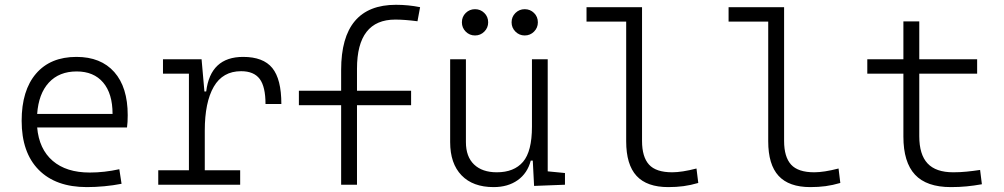

<svg xmlns="http://www.w3.org/2000/svg" viewBox="-20 -762 4142 792"><path d="M338.4 9.8Q210 9.8 139.6 -61.5Q69.3 -132.8 69.3 -263.7Q69.3 -389.2 128.7 -458.3Q188 -527.3 295.4 -527.3Q396 -527.3 451.4 -464.8Q506.8 -402.3 506.8 -287.1Q506.8 -256.8 503.9 -236.3H133.3Q141.1 -147 197.3 -98.6Q253.4 -50.3 350.1 -50.3Q410.6 -50.3 472.2 -64L481.4 -3.9Q447.3 2.9 410.2 6.3Q373 9.8 338.4 9.8ZM133.3 -292H444.3Q444.3 -376 405.5 -421.6Q366.7 -467.3 296.4 -467.3Q224.1 -467.3 181.6 -421.4Q139.2 -375.5 133.3 -292Z M824.7 -222.7V-59.6H970.7V0H632.8V-59.6H759.3V-458H652.3V-517.6H811.5L823.2 -384.8H830.6Q848.1 -527.3 982.9 -527.3Q1065.9 -527.3 1103.3 -481.4Q1140.6 -435.5 1140.6 -333H1075.2Q1075.2 -404.3 1051.3 -436.3Q1027.3 -468.3 974.6 -468.3Q898.9 -468.3 861.8 -404.3Q824.7 -340.3 824.7 -222.7Z M1387.2 0V-328.1H1212.9V-387.7H1387.2V-473.6Q1387.2 -742.2 1613.3 -742.2Q1664.6 -742.2 1712.9 -732.4L1702.1 -674.3Q1649.4 -681.2 1610.4 -681.2Q1452.6 -681.2 1452.6 -478.5V-387.7H1675.8V-328.1H1452.6V0Z M2016.1 9.8Q1930.7 9.8 1883.8 -38.8Q1836.9 -87.4 1836.9 -175.8V-517.6H1901.9V-175.8Q1901.9 -115.7 1935.5 -83.5Q1969.2 -51.3 2029.3 -51.3Q2100.6 -51.3 2137.5 -94.5Q2174.3 -137.7 2174.3 -239.3V-517.6H2239.3V-55.2L2310.5 -48.3V0L2183.1 4.9L2177.7 -99.6H2169.4Q2155.8 -47.4 2115.5 -18.8Q2075.2 9.8 2016.1 9.8ZM1939.5 -615.7Q1917 -615.7 1901.1 -631.6Q1885.3 -647.5 1885.3 -669.9Q1885.3 -692.9 1901.1 -708.5Q1917 -724.1 1939.5 -724.1Q1961.9 -724.1 1977.8 -708.5Q1993.7 -692.9 1993.7 -669.9Q1993.7 -647.5 1977.8 -631.6Q1961.9 -615.7 1939.5 -615.7ZM2144.5 -615.7Q2122.1 -615.7 2106.2 -631.6Q2090.3 -647.5 2090.3 -669.9Q2090.3 -692.9 2106.2 -708.5Q2122.1 -724.1 2144.5 -724.1Q2167 -724.1 2182.9 -708.5Q2198.7 -692.9 2198.7 -669.9Q2198.7 -647.5 2182.9 -631.6Q2167 -615.7 2144.5 -615.7Z M2736.8 9.8Q2648.4 9.8 2605.7 -36.6Q2563 -83 2563 -179.2V-672.9H2399.4V-732.4H2628.4V-180.7Q2628.4 -114.7 2657.2 -83Q2686 -51.3 2752.9 -51.3Q2792.5 -51.3 2853 -66.9L2860.4 -7.3Q2828.6 2 2799.3 5.9Q2770 9.8 2736.8 9.8Z M3322.8 9.8Q3234.4 9.8 3191.7 -36.6Q3148.9 -83 3148.9 -179.2V-672.9H2985.4V-732.4H3214.4V-180.7Q3214.4 -114.7 3243.2 -83Q3272 -51.3 3338.9 -51.3Q3378.4 -51.3 3439 -66.9L3446.3 -7.3Q3414.6 2 3385.3 5.9Q3356 9.8 3322.8 9.8Z M3902.3 9.8Q3802.2 9.8 3754.4 -41.5Q3706.5 -92.8 3706.5 -198.7V-458H3557.6V-517.6H3706.5V-673.8H3772V-517.6H4010.7V-458H3772V-200.2Q3772 -124.5 3806.2 -87.9Q3840.3 -51.3 3912.1 -51.3Q3940.4 -51.3 3967 -54Q3993.7 -56.6 4022.9 -61L4030.3 -2Q3997.6 3.9 3967.3 6.8Q3937 9.8 3902.3 9.8Z"/></svg>

Font: Cascadia Mono PL Light
Style: Regular
Weight: 300
Monospace: yes
Designer: Aaron Bell
Foundry: Saja Typeworks
Version: Version 2404.023; ttfautohint (v1.8.4)